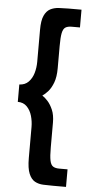

<svg xmlns="http://www.w3.org/2000/svg" viewBox="-61 -793 484 980"><g transform="rotate(5 181.5 -303.0)"><path d="M273 -666Q253 -666 241.5 -658.5Q230 -651 225.5 -629Q221 -607 221 -563V-449Q221 -404 210 -375Q199 -346 184 -329Q169 -312 155 -303Q168 -295 183 -278.5Q198 -262 209.5 -235.5Q221 -209 221 -170V-42Q221 2 225.5 24Q230 46 241.5 53.5Q253 61 273 61H316V151H249Q224 151 199.5 150Q175 149 156 138.5Q137 128 125.5 100.5Q114 73 114 21V-138Q114 -167 106 -195Q98 -223 80 -241.5Q62 -260 33 -260V-349Q62 -350 80 -368.5Q98 -387 106 -414.5Q114 -442 114 -472V-636Q114 -684 125.5 -709Q137 -734 156 -744Q175 -754 199.5 -755.5Q224 -757 249 -757H316V-666Z"/></g></svg>

Font: Josefin Sans Medium
Style: Regular
Weight: 500
Designer: Santiago Orozco
Foundry: Typemade
Version: Version 2.001